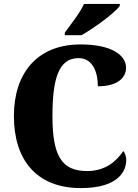

<svg xmlns="http://www.w3.org/2000/svg" viewBox="-20 -951 705 981"><path d="M311 -784V-771H396C462 -808 568 -886 592 -921V-931H409C390 -886 339 -823 311 -784ZM393 10C582 10 625 -74 625 -134C625 -149 619 -170 610 -179C579 -134 525 -77 425 -77C294 -77 248 -156 248 -358C248 -547 279 -654 381 -654C457 -654 480 -577 480 -510C578 -510 624 -552 624 -605C624 -671 547 -724 392 -724C167 -724 51 -574 51 -358C51 -137 164 10 393 10Z"/></svg>

Font: Noto Serif Devanagari SemiCondensed Black
Style: Regular
Weight: 900
Width: 4
Designer: Universal Thirst, Indian Type Foundry and the Monotype Design Team
Foundry: Monotype Imaging Inc.
Version: Version 2.004